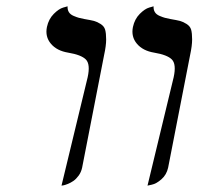

<svg xmlns="http://www.w3.org/2000/svg" viewBox="-20 -579 625 605"><path d="M444.8 5.9 527.3 -335.9Q536.1 -376.5 521.7 -391.4Q507.3 -406.2 465.8 -413.1Q430.2 -418.9 411.4 -441.2Q392.6 -463.4 398.9 -494.1Q404.3 -519 420.4 -535.2Q436.5 -551.3 450.2 -555.2L463.9 -559.1Q463.4 -548.3 468 -540.8Q472.7 -533.2 483.2 -528.8Q493.7 -524.4 499.5 -522.9Q505.4 -521.5 517.1 -519Q537.1 -515.6 546.6 -513.2Q556.2 -510.7 567.6 -503.7Q579.1 -496.6 582.3 -485.4Q585.4 -474.1 585.4 -454.6Q585.4 -435.1 579.1 -405.8L509.8 -50.8Q504.9 -28.3 488.8 -14.2Q472.7 0 458.5 2.9ZM173.8 5.9 256.3 -335.9Q265.1 -376.5 250.7 -391.4Q236.3 -406.2 194.8 -413.1Q159.2 -418.9 140.4 -441.2Q121.6 -463.4 127.9 -494.1Q133.3 -519 149.4 -535.2Q165.5 -551.3 179.2 -555.2L192.9 -559.1Q192.4 -548.3 197 -540.8Q201.7 -533.2 212.2 -528.8Q222.7 -524.4 228.5 -522.9Q234.4 -521.5 246.1 -519Q266.1 -515.6 275.6 -513.2Q285.2 -510.7 296.6 -503.7Q308.1 -496.6 311.3 -485.4Q314.5 -474.1 314.5 -454.6Q314.5 -435.1 308.1 -405.8L238.8 -50.8Q235.8 -36.6 227.8 -25.6Q219.7 -14.6 211.2 -8.8Q202.6 -2.9 193.4 0.7Q184.1 4.4 179.4 5.1Q174.8 5.9 173.8 5.9Z"/></svg>

Font: Linux Biolinum O
Style: Italic
Weight: 400
Italic angle: -12°
Designer: Philipp H. Poll
Foundry: Philipp H. Poll
Version: Version 1.1.3